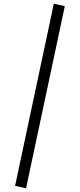

<svg xmlns="http://www.w3.org/2000/svg" viewBox="-20 -727 430 1031"><path d="M269 -707 328 -694 120 284 61 271Z"/></svg>

Font: Ysabeau Medium
Style: Italic
Weight: 500
Italic angle: -12°
Designer: Christian Thalmann (Catharsis Fonts)
Version: Version 0.003